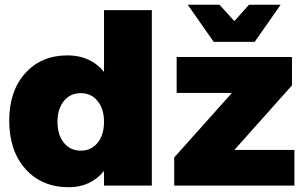

<svg xmlns="http://www.w3.org/2000/svg" viewBox="-20 -785 1290 812"><path d="M1057.1 -607.9H883.8L773.9 -765.1H908.2L971.2 -695.8L1033.2 -765.1H1167ZM419.9 -481V-742.2H622.1V0H419.9V-62Q363.3 6.8 271 6.8Q156.7 6.8 87.9 -70.1Q19 -147 19 -274.9Q19 -399.9 86.7 -475.3Q154.3 -550.8 266.1 -550.8Q362.3 -550.8 419.9 -481ZM971.2 -150.9H1225.1V0H716.8V-119.1L960.9 -392.1H727.1V-543.9H1214.8V-423.8ZM321.8 -147.9Q366.2 -147.9 393.1 -181.4Q419.9 -214.8 419.9 -270Q419.9 -324.2 392.8 -357.7Q365.7 -391.1 321.8 -391.1Q276.9 -391.1 250 -357.7Q223.1 -324.2 223.1 -270Q223.1 -214.8 250 -181.4Q276.9 -147.9 321.8 -147.9Z"/></svg>

Font: Montserrat-Arabic ExtraBold
Style: Regular
Weight: 800
Designer: Mohamed Gaber
Foundry: Kief Type Foundry
Version: Version 5.008;PS 005.008;hotconv 1.0.88;makeotf.lib2.5.64775